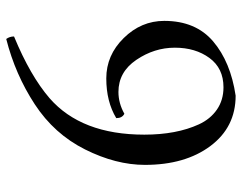

<svg xmlns="http://www.w3.org/2000/svg" viewBox="-100 -656 776 616"><g transform="rotate(-90 288.0 -348.0)"><path d="M67 -271Q67 -364 116.5 -463Q166 -562 261.5 -624.5Q357 -687 471 -716Q479 -705 479 -691Q353 -639 281 -577Q164 -475 164 -273Q164 -170 197 -98Q214 -61 244.5 -40Q275 -19 316 -19Q377 -19 410 -64Q443 -109 443 -175Q443 -241 404 -298.5Q365 -356 301 -356Q265 -356 231 -337Q217 -344 217 -363Q270 -395 344.5 -395Q419 -395 474 -339Q529 -283 529 -209Q529 -108 463 -52Q397 4 289 20Q188 20 127.5 -61Q67 -142 67 -271Z"/></g></svg>

Font: Rosarivo
Style: Regular
Weight: 400
Designer: Pablo Ugerman
Foundry: Pablo Ugerman
Version: Version 1.003